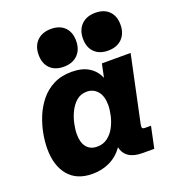

<svg xmlns="http://www.w3.org/2000/svg" viewBox="-144 -906 933 1031"><g transform="rotate(-20 322.0 -391.0)"><path d="M209.5 13.2Q120.1 13.2 72.8 -43Q25.4 -99.1 25.4 -197.3Q25.4 -236.3 33.9 -282.5Q42.5 -328.6 61 -374Q79.6 -419.4 110.1 -457.3Q140.6 -495.1 184.8 -517.8Q229 -540.5 288.6 -540.5Q348.1 -540.5 386.2 -516.8Q424.3 -493.2 441.9 -450.7L458 -527.3H622.1L542 -149.4Q539.1 -133.8 542 -128.2Q544.9 -122.6 559.6 -122.6H591.3L565.4 0H499.5Q400.9 0 385.3 -74.7Q354 -30.3 308.6 -8.5Q263.2 13.2 209.5 13.2ZM282.2 -115.7Q317.4 -115.7 342.5 -135Q367.7 -154.3 383.3 -184.1Q398.9 -213.9 406.2 -246.6Q413.6 -279.3 413.6 -305.7Q413.6 -357.4 389.9 -385Q366.2 -412.6 329.1 -412.6Q294.4 -412.6 270.3 -392.1Q246.1 -371.6 230.7 -340.1Q215.3 -308.6 208.3 -275.1Q201.2 -241.7 201.2 -215.3Q201.2 -167.5 222.4 -141.6Q243.7 -115.7 282.2 -115.7ZM260.3 -580.1Q210.9 -580.1 182.6 -608.4Q154.3 -636.7 154.3 -686Q154.3 -736.3 183.8 -765.6Q213.4 -794.9 263.7 -794.9Q313.5 -794.9 341.6 -766.6Q369.6 -738.3 369.6 -689Q369.6 -639.2 340.3 -609.6Q311 -580.1 260.3 -580.1ZM513.7 -580.1Q464.4 -580.1 436 -608.4Q407.7 -636.7 407.7 -686Q407.7 -736.3 437.3 -765.6Q466.8 -794.9 517.1 -794.9Q566.9 -794.9 595 -766.6Q623 -738.3 623 -689Q623 -639.2 593.8 -609.6Q564.5 -580.1 513.7 -580.1Z"/></g></svg>

Font: Schibsted Grotesk ExtraBold
Style: Italic
Weight: 800
Italic angle: -12°
Designer: Bakken & Baeck AS, Henrik Kongsvoll
Foundry: Schibsted ASA
Version: Version 1.100; ttfautohint (v1.8.4.7-5d5b);gftools[0.9.25]